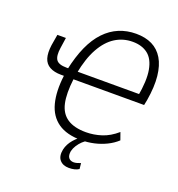

<svg xmlns="http://www.w3.org/2000/svg" viewBox="-157 -843 1083 1165"><g transform="rotate(20 384.5 -260.5)"><path d="M430 8Q336 8 280 -31Q224 -70 204.5 -144.5Q185 -219 198 -323H204H179Q135 -323 106 -339Q77 -355 67 -388Q57 -421 64 -472L76 -543H131L121 -475Q113 -421 129 -398Q145 -375 196 -375H218L204 -364Q223 -454 252.5 -519.5Q282 -585 323 -628Q364 -671 414.5 -692Q465 -713 524 -713Q584 -713 627.5 -691.5Q671 -670 697.5 -626Q724 -582 731 -515Q738 -448 723 -358L716 -323H252L260 -325Q248 -228 261.5 -167Q275 -106 319.5 -76.5Q364 -47 440 -47Q490 -47 540 -63Q590 -79 637 -120L654 -72Q626 -46 589 -28Q552 -10 511.5 -1Q471 8 430 8ZM521 -660Q459 -660 408.5 -628Q358 -596 321.5 -530.5Q285 -465 266 -364L259 -375H676L662 -358Q682 -467 670 -533.5Q658 -600 619.5 -630Q581 -660 521 -660ZM417 192Q378 192 357.5 168Q337 144 346 99Q354 63 381 31.5Q408 0 451 -26L467 0Q452 7 437 21.5Q422 36 410.5 54Q399 72 394 92Q389 121 400 135.5Q411 150 433 150Q442 150 453 147Q464 144 477 139L481 176Q469 184 453 188Q437 192 417 192Z"/></g></svg>

Font: Nunito Sans 10pt Condensed Light
Style: Italic
Weight: 300
Width: 3
Italic angle: -9°
Designer: Vernon Adams
Foundry: Vernon Adams
Version: Version 3.101;gftools[0.9.27]